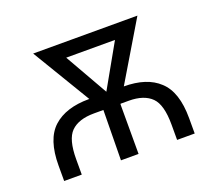

<svg xmlns="http://www.w3.org/2000/svg" viewBox="-98 -678 905 810"><g transform="rotate(-20 354.0 -273.0)"><path d="M117 -236Q173 -287 277 -287H279L122 -548H590L434 -287H433Q537 -287 591 -236Q647 -185 647 -67V2H568V-67Q568 -156 535 -189Q501 -223 433 -223H396L395 -220V2H316L319 -227V-223H277Q207 -223 173 -189Q140 -156 140 -67V2H61V-67Q61 -185 117 -236ZM247 -484 357 -291 466 -484Z"/></g></svg>

Font: Sinter Normal
Style: Regular
Weight: 350
Foundry: Adobe & rsms
Version: Version 1.000